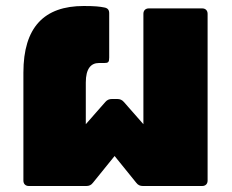

<svg xmlns="http://www.w3.org/2000/svg" viewBox="-20 -620 772 640"><path d="M268 0C277 0 284 -3 290 -11L362 -100L434 -11C440 -3 447 0 456 0H654C665 0 672 -7 672 -18V-574C672 -585 665 -592 654 -592H476C465 -592 458 -585 458 -574V-206L393 -280C387 -287 380 -290 371 -290H353C344 -290 337 -287 331 -280L266 -206V-345C266 -391 283 -410 310 -410H328C341 -410 344 -413 344 -428V-576C344 -587 339 -593 328 -595C313 -598 298 -600 259 -600C127 -600 58 -529 58 -378V-18C58 -7 65 0 76 0Z"/></svg>

Font: LINE Seed Sans TH Heavy
Style: Regular
Weight: 900
Designer: Dalton Maag Ltd | Thai characters by Cadson Demak Co.,Ltd.
Foundry: Dalton Maag Ltd
Version: Version 1.003